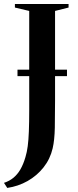

<svg xmlns="http://www.w3.org/2000/svg" viewBox="-66 -763 394 966"><path d="M-46 157Q-18.5 148 1.8 131.2Q22 114.5 36.8 89Q51.5 63.5 62 27.5Q69.5 3 73.5 -27.5Q77.5 -58 79.2 -101.8Q81 -145.5 81 -210V-708L9 -725V-743H279V-725L211 -708V-255Q211 -182.5 209.8 -120.2Q208.5 -58 199 -17Q186.5 37 153.2 79Q120 121 72.8 147.8Q25.5 174.5 -29.5 182.5ZM271 -412.5V-380H22V-412.5Z"/></svg>

Font: Merriweather 144pt SemiBold
Style: Regular
Weight: 600
Version: Version 2.100